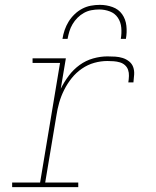

<svg xmlns="http://www.w3.org/2000/svg" viewBox="-20 -770 640 790"><path d="M30 0V-19H145L227 -511H114V-530H251L230 -405Q244 -433 263 -458.5Q282 -484 307.5 -502.5Q333 -521 363 -529.5Q393 -538 422 -538Q438 -538 454 -537Q470 -536 484.5 -531.5Q499 -527 511 -517.5Q523 -508 528 -494Q533 -480 532 -463.5Q531 -447 529 -431H508Q510 -444 510.5 -457.5Q511 -471 507 -482.5Q503 -494 494 -502Q485 -510 473 -513.5Q461 -517 448 -518Q435 -519 422 -519Q395 -519 368 -511.5Q341 -504 317 -487.5Q293 -471 275 -448.5Q257 -426 244 -400Q231 -374 223.5 -347.5Q216 -321 212 -294L166 -19H302V0ZM237 -610Q240 -629 246 -646.5Q252 -664 262 -680.5Q272 -697 286.5 -711Q301 -725 318 -734Q335 -743 353.5 -746.5Q372 -750 391 -750Q418 -750 443 -741Q468 -732 482.5 -711.5Q497 -691 500 -664Q503 -637 498 -610H477Q481 -633 479 -656Q477 -679 465 -697Q453 -715 432 -723Q411 -731 388 -731Q372 -731 356 -728Q340 -725 325.5 -717Q311 -709 299 -697Q287 -685 278.5 -670.5Q270 -656 265.5 -641Q261 -626 258 -610Z"/></svg>

Font: Iosevka Slab ThExObl
Style: Regular
Weight: 100
Width: 7
Italic angle: -9°
Monospace: yes
Designer: Belleve Invis
Foundry: Belleve Invis
Version: Version 11.1.1; ttfautohint (v1.8.3)